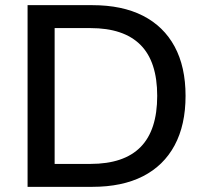

<svg xmlns="http://www.w3.org/2000/svg" viewBox="-20 -725 801 745"><path d="M87 0V-705H338Q454 -705 534.5 -664Q615 -623 657.5 -544.5Q700 -466 700 -353Q700 -240 657.5 -161Q615 -82 534.5 -41Q454 0 338 0ZM192 -89H331Q461 -89 525.5 -154.5Q590 -220 590 -353Q590 -486 525 -551Q460 -616 331 -616H192Z"/></svg>

Font: Nunito Sans 11pt SemiBold
Style: Regular
Weight: 600
Version: Version 3.101;gftools[0.9.27]